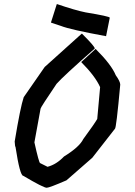

<svg xmlns="http://www.w3.org/2000/svg" viewBox="-20 -925 642 913"><path d="M368.2 -764.6H370.1Q430.7 -704.6 430.7 -694.3Q281.2 -563 249 -526.4Q172.9 -414.1 172.9 -408.2L143.6 -248Q165.5 -149.4 170.9 -149.4L206.1 -131.8Q248.5 -143.1 284.2 -180.7Q357.9 -226.1 376 -263.7Q430.2 -337.4 442.4 -359.4L456.1 -510.7Q433.1 -562.5 366.2 -629.9L434.6 -692.4Q509.8 -617.7 530.3 -567.4Q551.8 -537.6 551.8 -522.5Q532.7 -312.5 526.4 -312.5L418.9 -174.8L295.9 -67.4Q214.4 -32.2 202.1 -32.2Q186.5 -32.2 90.8 -88.9Q74.7 -88.9 53.7 -226.6Q51.3 -226.6 49.8 -252Q77.1 -417 92.8 -462.9L192.4 -606.4ZM250 -905.3H252Q337.9 -876 386.7 -866.2Q502 -847.2 502 -840.8L484.4 -752.9Q313.5 -784.2 269.5 -801.8L222.7 -817.4V-819.3Z"/></svg>

Font: ww_drahtTSB
Style: Regular
Weight: 400
Designer: Dr. Wolfgang Wiebecke
Version: Version 1.06 May 21, 2010, initial release